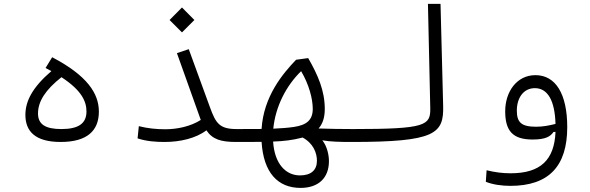

<svg xmlns="http://www.w3.org/2000/svg" viewBox="-20 -713 2970 967"><path d="M285.6 2C418.9 2 478 -54.7 478 -150.9C478 -241.7 419.9 -332 242.7 -424.8L209.5 -370.6C219.7 -365.2 229.5 -359.9 238.8 -355C141.6 -271.5 107.9 -202.1 107.9 -134.3C107.9 -54.2 154.3 2 285.6 2ZM289.6 -324.2C392.6 -256.8 415.5 -201.2 415.5 -151.4C415.5 -91.8 376 -63 289.6 -63C209 -63 171.4 -86.4 171.4 -141.6C171.4 -202.6 209.5 -261.2 289.6 -324.2Z M809.6 2C886.7 2 966.3 -16.1 1019.5 -56.6C1050.3 -10.7 1092.8 1.5 1166 2C1189.5 2 1204.1 -4.4 1204.1 -32.7C1204.1 -56.2 1196.8 -63 1171.9 -63C1085 -63 1066.9 -92.3 1037.6 -172.4L930.7 -465.3L871.1 -445.3L991.2 -108.9C939.9 -76.2 872.1 -62 813 -62C765.6 -62 724.1 -66.4 679.2 -77.6L672.9 -16.1C717.8 -1 766.1 2 809.6 2ZM896.5 -549.8 959 -612.3 896.5 -675.3 834 -612.3Z M1493.7 233.4C1584 233.4 1636.7 183.1 1636.7 98.6C1636.7 68.8 1627.9 24.4 1603.5 -6.3C1644.5 1 1692.9 2 1752 2C1791 2 1803.2 -2.9 1803.2 -34.2C1803.2 -59.6 1790 -63 1757.8 -63C1697.8 -63 1641.1 -64 1584.5 -65.9C1606.4 -90.8 1615.7 -123.5 1615.7 -164.6C1615.7 -255.9 1581.5 -334.5 1532.2 -420.4L1471.2 -412.1C1404.3 -342.3 1307.6 -228 1297.4 -63.5C1262.2 -63 1220.7 -63 1171.9 -63C1151.4 -63 1139.6 -58.6 1139.6 -33.7C1139.6 -5.9 1146 2 1166 2C1175.8 2 1185.1 2 1194.3 2C1233.4 2 1267.1 2 1297.4 1.5C1307.1 157.7 1379.9 233.4 1493.7 233.4ZM1356.4 -64.9C1367.2 -176.3 1421.4 -281.7 1496.6 -354.5C1536.6 -287.1 1555.2 -214.8 1555.2 -164.6C1555.2 -107.9 1523.4 -83 1460.4 -73.7C1431.2 -69.3 1398.4 -66.9 1356.4 -64.9ZM1503.9 -20.5C1558.1 8.8 1576.2 57.1 1576.2 96.7C1576.2 143.6 1546.9 170.4 1490.7 170.4C1420.4 170.4 1362.8 113.8 1355.5 0C1409.7 -2 1453.6 -7.3 1498.5 -19C1500.5 -19.5 1502 -20 1503.9 -20.5Z M1752 2C2172.4 2 2215.8 -39.1 2211.9 -180.7L2198.7 -693.4H2135.3L2147 -169.4C2148.9 -81.1 2126 -63 1757.8 -63C1738.3 -63 1724.6 -56.2 1724.6 -31.2C1724.6 -8.8 1732.9 2 1752 2Z M2550.3 223.1C2745.1 223.1 2836.9 123 2836.9 -72.8C2836.9 -240.2 2778.3 -334.5 2676.8 -334.5C2581.5 -334.5 2524.4 -249.5 2524.4 -152.8C2524.4 -56.2 2560.1 -10.3 2662.1 -10.3C2729 -10.3 2752.4 -25.9 2767.6 -48.3L2777.8 -48.8C2772 91.8 2703.1 159.7 2551.8 159.7C2509.3 159.7 2474.1 154.8 2430.7 144.5L2426.8 202.6C2461.9 216.8 2507.8 223.1 2550.3 223.1ZM2777.8 -88.9C2746.6 -81.1 2715.3 -74.7 2680.2 -74.7C2605.5 -74.7 2583 -96.7 2583 -156.2C2583 -218.8 2615.7 -269 2673.8 -269C2738.3 -269 2774.4 -207 2777.8 -88.9Z"/></svg>

Font: Cascadia Code Light
Style: Regular
Weight: 300
Monospace: yes
Designer: Aaron Bell
Foundry: Saja Typeworks
Version: Version 2404.023